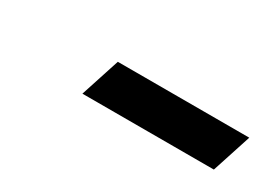

<svg xmlns="http://www.w3.org/2000/svg" viewBox="-18 -771 468 339"><g transform="rotate(30 215.5 -601.0)"><path d="M137 -561 163 -641H431L405 -561Z"/></g></svg>

Font: Baskervville
Style: Bold Italic
Weight: 700
Italic angle: -18°
Version: Version 1.100